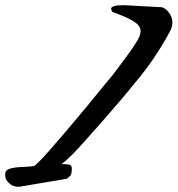

<svg xmlns="http://www.w3.org/2000/svg" viewBox="-20 -648 687 743"><path d="M258 6 257 17Q257 33 237 44L53 75Q30 75 16.5 62Q3 49 1.5 40.5Q0 32 0 26Q0 10 19 4.5Q38 -1 69 -2Q100 -3 112 -6Q130 -12 316 -236Q358 -288 388 -324L418 -360Q432 -379 453.5 -407.5Q475 -436 484 -449Q493 -462 504 -479Q524 -508 524 -528Q524 -548 499.5 -564Q475 -580 415 -602Q410 -609 410 -614Q410 -628 459 -628L606 -620Q610 -620 619 -614Q628 -608 637.5 -593.5Q647 -579 647 -562.5Q647 -546 640 -531Q582 -421 502 -327Q454 -267 370 -171.5Q286 -76 260 -50Q234 -24 218 -13Q245 -13 251.5 -9.5Q258 -6 258 6Z"/></svg>

Font: Mr Dafoe
Style: Regular
Weight: 400
Designer: Alejandro Paul
Foundry: Alejandro Paul
Version: Version 1.000